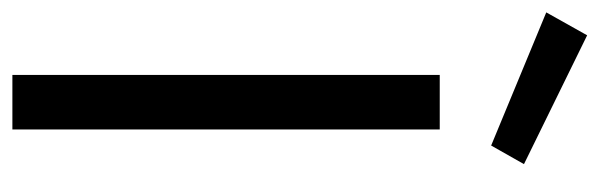

<svg xmlns="http://www.w3.org/2000/svg" viewBox="-369 -619 968 310"><g transform="rotate(90 115.0 -464.0)"><path d="M81 0V-690H169V0ZM195 -773 -20 -862 17 -928 225 -826Z"/></g></svg>

Font: Cairo Play Medium
Style: Regular
Weight: 500
Version: Version 3.119